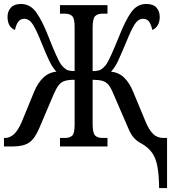

<svg xmlns="http://www.w3.org/2000/svg" viewBox="-20 -740 880 970"><path d="M784 210Q783 142 775 100Q767 58 748.5 32Q730 6 698 -13Q674 -25 658 -42Q642 -59 629 -90L552 -268Q540 -297 528 -311.5Q516 -326 497.5 -331.5Q479 -337 448 -337V-114Q448 -68 460.5 -55.5Q473 -43 498 -43H523V0H283V-43H307Q332 -43 344.5 -54.5Q357 -66 357 -109V-337Q326 -337 308 -331.5Q290 -326 278 -311.5Q266 -297 253 -268L179 -94Q156 -39 127 -19.5Q98 0 44 0H0V-43H5Q29 -43 49.5 -61Q70 -79 89 -122L153 -278Q171 -321 198.5 -347.5Q226 -374 265 -378Q245 -399 229 -432.5Q213 -466 188 -528Q164 -588 146 -616.5Q128 -645 103 -645Q82 -645 71 -628.5Q60 -612 56 -589Q39 -594 28.5 -611Q18 -628 18 -655Q18 -683 35 -701.5Q52 -720 86 -720Q133 -720 163.5 -677Q194 -634 224 -557Q245 -503 262 -465Q279 -427 290 -412Q302 -397 314.5 -389Q327 -381 357 -381V-604Q357 -647 344.5 -659Q332 -671 307 -671H283V-714H523V-671H498Q473 -671 460.5 -658.5Q448 -646 448 -600V-381Q478 -381 490.5 -389Q503 -397 515 -412Q526 -427 543 -465Q560 -503 582 -557Q612 -634 642 -677Q672 -720 719 -720Q754 -720 770.5 -701.5Q787 -683 787 -655Q787 -628 776 -611Q765 -594 749 -589Q745 -612 734.5 -628.5Q724 -645 703 -645Q678 -645 660 -616.5Q642 -588 618 -528Q592 -466 576.5 -432.5Q561 -399 541 -378Q580 -374 607 -348Q634 -322 652 -278L717 -122Q733 -84 753.5 -63.5Q774 -43 806 -43H824V210Z"/></svg>

Font: Noto Serif ExtraCondensed Medium
Style: Regular
Weight: 500
Width: 2
Designer: Monotype Design Team
Foundry: Monotype Imaging Inc.
Version: Version 2.015